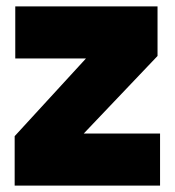

<svg xmlns="http://www.w3.org/2000/svg" viewBox="-20 -581 547 601"><path d="M25.9 0V-154.8L249 -397.9H27.8V-561H473.1V-405.8L242.2 -163.1H481V0Z"/></svg>

Font: Poppins ExtraBold
Style: Regular
Weight: 800
Designer: Ninad Kale (Devanagari), Jonny Pinhorn (Latin)
Foundry: Indian Type Foundry
Version: 4.004